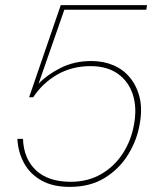

<svg xmlns="http://www.w3.org/2000/svg" viewBox="-20 -720 628 752"><path d="M253 12Q187 12 142.5 -13Q98 -38 74.5 -80.5Q51 -123 48 -176H70Q73 -98 121 -53Q169 -8 257 -8Q324 -8 376 -38Q428 -68 461 -119Q494 -170 505 -233Q517 -299 500 -350.5Q483 -402 441 -431.5Q399 -461 335 -461Q262 -461 204.5 -428Q147 -395 110 -339H94L218 -700H556L553 -682H232L131 -392Q164 -427 217.5 -454Q271 -481 338 -481Q385 -481 424 -464.5Q463 -448 489.5 -415.5Q516 -383 527 -337.5Q538 -292 527 -233Q517 -173 483 -116.5Q449 -60 391.5 -24Q334 12 253 12Z"/></svg>

Font: DM Sans 24pt Thin
Style: Italic
Weight: 250
Italic angle: -10°
Designer: Colophon Foundry, Jonny Pinhorn
Foundry: Colophon Foundry
Version: Version 4.004;gftools[0.9.30]